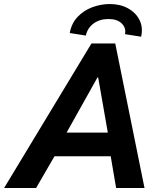

<svg xmlns="http://www.w3.org/2000/svg" viewBox="-67 -936 797 956"><path d="M-46.5 0 388.4 -719.7H506.8L652.5 0H511.2L478.2 -193.2L475 -246.1L421.9 -549.8H418L248.2 -246.5L224.2 -192.3L112.8 0ZM142.3 -157.9 166.8 -275.6H552.5L528.6 -157.9ZM635.6 -753.2 555.2 -765.9Q562 -796 539.6 -818.6Q517.3 -841.3 473.2 -841.3Q429.2 -841.3 398.8 -818.9Q368.5 -796.5 360.5 -758.9L280.2 -771.6Q289.3 -820.6 319.9 -852.5Q350.5 -884.3 392.7 -900Q435 -915.7 478.6 -915.9Q530.7 -916.1 569.8 -894.8Q609 -873.4 627.6 -836.5Q646.2 -799.6 635.6 -753.2Z"/></svg>

Font: Reddit Sans
Style: Italic
Weight: 400
Italic angle: -11.25°
Designer: Stephen Hutchings
Version: Version 1.013